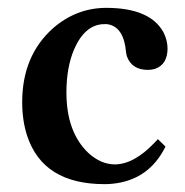

<svg xmlns="http://www.w3.org/2000/svg" viewBox="-20 -464 475 494"><path d="M405.8 -86.9Q363.3 -0.5 269 8.8Q258.8 9.8 249 9.8Q90.8 9.8 49.8 -114.7Q37.1 -153.8 37.1 -201.2Q37.1 -320.8 116.7 -391.6Q176.3 -443.4 252.9 -443.8Q365.7 -443.8 400.4 -381.3Q410.6 -361.8 411.1 -339.8Q411.1 -297.9 378.4 -286.6Q369.6 -284.2 360.8 -284.2Q319.3 -284.2 306.6 -318.8Q304.7 -325.2 304.2 -331.1Q298.3 -394 258.3 -401.4Q253.9 -402.3 249 -401.9Q198.7 -401.9 170.4 -336.4Q150.9 -290 150.9 -226.1Q150.9 -124.5 207 -70.8Q238.8 -41.5 274.9 -41Q324.7 -41 377.9 -97.2Q382.3 -102.1 386.2 -106Z"/></svg>

Font: Linux Libertine O
Style: Semibold
Weight: 700
Designer: Philipp H. Poll
Foundry: Philipp H. Poll
Version: Version 5.0.0